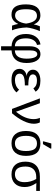

<svg xmlns="http://www.w3.org/2000/svg" viewBox="1304 -2089 993 3641"><g transform="rotate(90 1800.5 -268.5)"><path d="M432.6 -115.7Q376.5 9.8 257.3 9.8Q157.2 9.8 110.1 -57.6Q63 -125 63 -261.7Q63 -400.4 116 -469.2Q168.9 -538.1 271 -538.1Q332.5 -538.1 376.2 -505.4Q419.9 -472.7 441.9 -413.6H442.9Q454.1 -471.7 478.5 -528.3H570.3Q545.9 -476.6 525.4 -401.6Q504.9 -326.7 501 -278.8Q503.4 -200.7 517.8 -125.5Q532.2 -50.3 555.2 0H465.8Q454.1 -29.8 445.6 -64.7Q437 -99.6 434.6 -115.7ZM155.3 -264.6Q155.3 -156.2 183.1 -107.2Q210.9 -58.1 275.4 -58.1Q334 -58.1 374.3 -114.5Q414.6 -170.9 427.2 -266.6Q413.1 -369.6 376 -421.4Q338.9 -473.1 280.8 -473.1Q214.4 -473.1 184.8 -424.1Q155.3 -375 155.3 -264.6Z M1174.8 -275.9Q1174.8 -142.6 1113.5 -70.1Q1052.2 2.4 935.5 8.8V207.5H857.4V8.8Q743.7 3.4 684.1 -65.9Q624.5 -135.3 624.5 -266.1Q624.5 -377.9 676.5 -450.9Q728.5 -523.9 822.3 -540L832.5 -473.6Q772.9 -460 740 -404.3Q707 -348.6 707 -264.2Q707 -61 857.4 -53.2V-336.4Q857.4 -431.6 896 -485.4Q934.6 -539.1 1007.3 -539.1Q1085.4 -539.1 1130.1 -468Q1174.8 -397 1174.8 -275.9ZM1092.3 -276.9Q1092.3 -370.1 1070.1 -424.6Q1047.9 -479 1008.3 -479Q935.5 -479 935.5 -337.9V-53.2Q1092.3 -59.6 1092.3 -276.9Z M1503.4 -55.7Q1556.2 -55.7 1602.8 -76.2Q1649.4 -96.7 1680.7 -134.3L1731.9 -85.4Q1692.9 -38.1 1633.1 -14.2Q1573.2 9.8 1497.6 9.8Q1393.1 9.8 1339.4 -30.3Q1285.6 -70.3 1285.6 -144Q1285.6 -196.8 1323.5 -233.4Q1361.3 -270 1419.4 -275.4V-276.4Q1367.2 -282.7 1334.5 -315.9Q1301.8 -349.1 1301.8 -397Q1301.8 -461.9 1358.4 -500Q1415 -538.1 1510.7 -538.1Q1583 -538.1 1634.5 -517.1Q1686 -496.1 1718.8 -447.8L1656.2 -404.8Q1633.3 -439.5 1597.9 -456.1Q1562.5 -472.7 1511.2 -472.7Q1448.7 -472.7 1419.7 -451.9Q1390.6 -431.2 1390.6 -395Q1390.6 -352.1 1437.3 -330.6Q1483.9 -309.1 1599.6 -309.1V-243.2Q1474.6 -243.2 1425.8 -219Q1377 -194.8 1377 -145.5Q1377 -101.1 1409.2 -78.4Q1441.4 -55.7 1503.4 -55.7Z M2326.7 -413.1Q2326.7 -325.7 2274.9 -217.8Q2223.1 -109.9 2128.4 0H2045.4L1845.2 -528.3H1937.5L2099.1 -75.2Q2171.9 -165.5 2205.3 -247.3Q2238.8 -329.1 2238.8 -408.7Q2238.8 -474.6 2214.8 -528.3H2301.3Q2326.7 -481 2326.7 -413.1Z M2936 -264.6Q2936 -131.3 2874.8 -60.8Q2813.5 9.8 2697.8 9.8Q2584.5 9.8 2524.2 -61.5Q2463.9 -132.8 2463.9 -264.6Q2463.9 -400.9 2525.6 -469.5Q2587.4 -538.1 2700.7 -538.1Q2819.8 -538.1 2877.9 -470.2Q2936 -402.3 2936 -264.6ZM2843.8 -264.6Q2843.8 -369.6 2810.3 -421.4Q2776.9 -473.1 2702.1 -473.1Q2626.5 -473.1 2591.3 -420.4Q2556.2 -367.7 2556.2 -264.6Q2556.2 -162.1 2591.3 -108.6Q2626.5 -55.2 2696.8 -55.2Q2774.4 -55.2 2809.1 -107.4Q2843.8 -159.7 2843.8 -264.6ZM2661.6 -586.4V-602.5L2700.2 -745.1H2796.4V-727.1L2712.9 -586.4Z M3526.9 -239.7Q3526.9 -122.1 3463.1 -56.2Q3399.4 9.8 3287.6 9.8Q3170.4 9.8 3107.9 -58.8Q3045.4 -127.4 3045.4 -255.9Q3045.4 -385.3 3118.7 -456.8Q3191.9 -528.3 3327.6 -528.3H3600.6V-459H3524.9L3452.6 -461.9V-460Q3493.7 -398.4 3510.3 -346.9Q3526.9 -295.4 3526.9 -239.7ZM3434.6 -238.3Q3434.6 -357.4 3374 -459H3330.6Q3239.7 -459 3189 -406.5Q3138.2 -354 3138.2 -256.8Q3138.2 -55.2 3283.7 -55.2Q3357.4 -55.2 3396 -102.3Q3434.6 -149.4 3434.6 -238.3Z"/></g></svg>

Font: Cousine
Style: Regular
Weight: 400
Monospace: yes
Designer: Steve Matteson
Foundry: Monotype Imaging Inc.
Version: Version 1.21